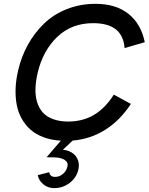

<svg xmlns="http://www.w3.org/2000/svg" viewBox="-20 -720 769 994"><path d="M333.5 -90.8Q407.7 -90.8 465.8 -124.8Q523.9 -158.7 569.3 -230L657.7 -182.1Q601.1 -95.7 523.9 -47.6Q446.8 0.5 356 7.8L305.7 55.2Q320.8 56.6 335.9 62Q365.7 73.7 379.4 99.4Q393.1 125 385.7 158.2Q376 199.7 340.8 226.8Q305.7 253.9 260.3 253.9Q228.5 253.9 204.8 234.6Q181.2 215.3 175.3 187L234.9 171.4Q238.8 195.8 265.1 195.8Q287.6 195.8 305.4 180.9Q323.2 166 329.1 142.6Q334.5 122.1 316.2 108.9Q297.9 95.7 261.2 94.7Q255.4 94.7 242.4 94.5Q229.5 94.2 221.2 94.2L294.9 8.3Q245.6 5.4 205.6 -9.5Q165.5 -24.4 137.9 -48.8Q110.4 -73.2 92 -106.2Q73.7 -139.2 66.4 -178.5Q59.1 -217.8 60.8 -262.2Q62.5 -306.6 73.7 -354.5Q90.3 -426.8 124.5 -488.5Q158.7 -550.3 208.3 -598.1Q257.8 -646 326.7 -673.1Q395.5 -700.2 475.1 -700.2Q579.1 -700.2 644.5 -648.7Q710 -597.2 729.5 -501.5L625 -471.2Q615.7 -600.1 462.4 -600.1Q350.1 -600.1 275.6 -528.3Q201.2 -456.5 174.3 -340.3Q164.6 -297.4 163.6 -260.3Q162.6 -223.1 172.1 -191.7Q181.6 -160.2 201.4 -137.9Q221.2 -115.7 254.9 -103.3Q288.6 -90.8 333.5 -90.8Z"/></svg>

Font: HK Grotesk SmBold Legacy Italic
Style: Regular
Weight: 600
Italic angle: -13°
Designer: Alfredo Marco Pradil
Foundry: Hanken Design Co.
Version: Version 2.022;PS 002.022;hotconv 1.0.88;makeotf.lib2.5.64775